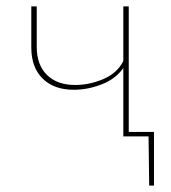

<svg xmlns="http://www.w3.org/2000/svg" viewBox="-20 -427 534 601"><path d="M462 -14V154H447L445 0H366V-214Q342 -180 298.5 -163Q255 -146 211 -146Q149 -146 113.5 -181Q78 -216 78 -278V-407H95V-280Q95 -224 127 -192.5Q159 -161 215 -161Q260 -161 303.5 -179.5Q347 -198 366 -236V-407H383V-14Z"/></svg>

Font: EauTestInfant Thin
Style: Italic
Weight: 250
Italic angle: -12°
Designer: Christian Thalmann (Catharsis Fonts)
Version: Version 0.001;PS 000.001;hotconv 1.0.88;makeotf.lib2.5.64775